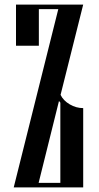

<svg xmlns="http://www.w3.org/2000/svg" viewBox="-20 -820 434 840"><path d="M245 -405Q257 -380 285 -363.5Q313 -347 344 -347V0H40L235 -780H150V-620H50V-800H344ZM244 -371 238 -378 149 -20H244Z"/></svg>

Font: Oglavie Unicode
Style: Normal
Weight: 400
Version: Version 1.1